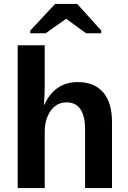

<svg xmlns="http://www.w3.org/2000/svg" viewBox="-20 -955 651 975"><path d="M203.1 -422.9H205.1Q258.3 -538.1 375 -538.1Q459 -538.1 503.9 -486.1Q548.8 -434.1 548.8 -335V0H412.1V-295.9Q412.1 -435.1 317.9 -435.1Q268.1 -435.1 237.5 -392.8Q207 -350.6 207 -283.2V0H69.8V-725.1H207V-526.9Q207 -468.3 203.1 -422.9ZM372.1 -935.1 494.1 -799.8V-786.1H417L316.9 -858.9H314.9L211.9 -786.1H133.8V-799.8L259.8 -935.1Z"/></svg>

Font: Libra Sans Modern
Style: Bold
Weight: 700
Foundry: Stefan Peev, Context Ltd
Version: Version 1.000